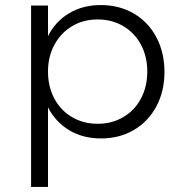

<svg xmlns="http://www.w3.org/2000/svg" viewBox="-20 -546 715 760"><path d="M631 -261Q631 -185 599 -125Q567 -65 510 -31.5Q453 2 380 2Q308 2 254 -30.5Q200 -63 170 -121V194H103V-524H170V-403Q199 -461 253.5 -493.5Q308 -526 379 -526Q452 -526 509.5 -492.5Q567 -459 599 -398.5Q631 -338 631 -261ZM563 -263Q563 -322 538 -369Q513 -416 468 -442.5Q423 -469 367 -469Q310 -469 265.5 -442.5Q221 -416 195.5 -369Q170 -322 170 -263Q170 -203 195 -156Q220 -109 265 -82.5Q310 -56 367 -56Q423 -56 468 -82.5Q513 -109 538 -156Q563 -203 563 -263Z"/></svg>

Font: TypoPRO Montserrat
Style: Regular
Weight: 300
Designer: Julieta Ulanovsky
Foundry: Julieta Ulanovsky
Version: Version 6.001